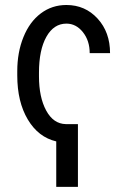

<svg xmlns="http://www.w3.org/2000/svg" viewBox="-20 -558 512 765"><path d="M290.5 186.5H204.1V5.4Q132.8 -11.2 90.8 -81.8Q48.8 -152.3 48.8 -257.3V-274.4Q48.8 -349.6 73.5 -410.4Q98.1 -471.2 142.6 -504.6Q187 -538.1 244.6 -538.1Q319.3 -538.1 368.9 -483.9Q418.5 -429.7 418.5 -346.2H337.4Q337.4 -396 310.3 -429.9Q283.2 -463.9 244.6 -463.9Q194.3 -463.9 164.8 -411.4Q135.3 -358.9 135.3 -268.6V-253.9Q135.3 -170.4 164.1 -117.4Q192.9 -64.5 242.2 -63.5H290.5Z"/></svg>

Font: MAUL Condensed
Style: Condensed Regular
Weight: 400
Designer: MAUL
Version: Version 1.0; 2020; ttfautohint (v1.8.3)